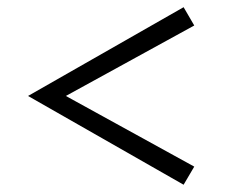

<svg xmlns="http://www.w3.org/2000/svg" viewBox="-20 -593 628 528"><path d="M484.9 -85 57.1 -329.1 484.9 -573.2 514.2 -522.9 161.1 -329.1 514.2 -134.8Z"/></svg>

Font: Acari Sans Light
Style: Regular
Weight: 300
Designer: Alfredo Marco Pradil and Stefan Peev
Foundry: Hanken Design Co.
Version: Version 1.045;January 11, 2019;FontCreator 11.5.0.2425 64-bi